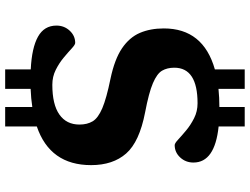

<svg xmlns="http://www.w3.org/2000/svg" viewBox="-132 -725 967 743"><g transform="rotate(90 351.5 -353.5)"><path d="M394 110V5Q361.5 10 324 11.5V110H248.5V11Q165 7 122 -17Q79 -41 79 -88.5Q79 -118.5 98.8 -139.8Q118.5 -161 146 -161Q153 -161 167.5 -147.5Q182 -134 203 -116.5Q224 -99 250.2 -85.8Q276.5 -72.5 308 -72.5Q384.5 -72.5 423.2 -99.8Q462 -127 462 -177.5Q462 -207.5 449.5 -228.5Q437 -249.5 399 -265.8Q361 -282 285 -297.5Q209 -313.5 166.8 -342.2Q124.5 -371 107.2 -411.5Q90 -452 90 -504Q90 -656.5 248.5 -701.5V-817H324V-715.5Q358 -719 394 -719V-817H469.5V-716Q609 -701.5 609 -618.5Q609 -588.5 589.2 -567.2Q569.5 -546 541.5 -546Q534.5 -546 520 -559.5Q505.5 -573 484.5 -590.5Q463.5 -608 437.2 -621.2Q411 -634.5 379.5 -634.5Q242 -634.5 242 -544.5Q242 -517 253.5 -497.2Q265 -477.5 301.8 -461.8Q338.5 -446 415 -431.5Q529 -409.5 574 -358.2Q619 -307 619 -222.5Q619 -63.5 469.5 -12.5V110Z"/></g></svg>

Font: Newsreader Caption SemiBold
Style: Regular
Weight: 600
Designer: Hugues Gentile
Foundry: Production Type
Version: Version 1.001